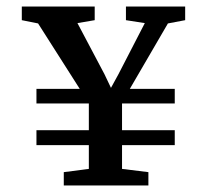

<svg xmlns="http://www.w3.org/2000/svg" viewBox="-20 -570 632 590"><path d="M92 -252V-297H225L97 -498L47 -508V-550H271V-508L218 -499L301 -342L321 -300L344 -342L425 -499L367 -508V-550H549V-508L496 -498L379 -297H517V-252H355V-170H517V-124H355V-51L436 -41V0H176V-41L253 -51V-124H92V-170H253V-252Z"/></svg>

Font: Aikya SemiBold
Style: Regular
Weight: 600
Designer: Neelakash Kshetrimayum (Latin subset based on Merriweather by Eben Sorkin)
Foundry: Brand New Type
Version: Version 1.00 b005